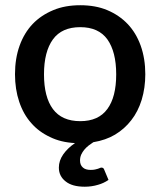

<svg xmlns="http://www.w3.org/2000/svg" viewBox="-20 -538 610 731"><path d="M285.6 -76.7Q355 -76.7 388.7 -123Q422.4 -168.5 422.4 -254.9Q422.4 -340.8 388.7 -388.2Q355 -434.6 285.6 -434.6Q215.3 -434.6 181.6 -388.2Q147.5 -341.3 147.5 -254.9Q147.5 -168.5 181.6 -122.6Q215.8 -76.7 285.6 -76.7ZM376.5 107.4 393.1 147Q374.5 159.7 353.5 165.5Q329.1 172.9 302.7 172.9Q254.9 172.9 230 152.8Q204.1 132.8 204.1 100.1Q204.1 73.7 220.7 49.8Q237.8 25.4 265.6 6.8Q211.4 3.9 170.9 -16.1Q127.9 -36.1 99.1 -69.3Q69.3 -102.5 53.2 -150.4Q37.1 -198.2 37.1 -255.4Q37.1 -315.4 54.7 -364.3Q72.3 -413.1 104.5 -446.8Q136.2 -480 183.1 -499.5Q227.5 -518.1 285.6 -518.1Q343.8 -518.1 388.2 -499.5Q433.6 -480.5 465.8 -446.8Q498 -413.1 515.6 -364.3Q533.2 -314.9 533.2 -255.4Q533.2 -203.6 519.5 -158.2Q505.4 -112.8 480 -80.6Q454.6 -47.4 418 -25.4Q382.8 -4.4 335.4 3.4Q330.6 6.3 317.4 16.1Q308.1 23.4 300.8 32.2Q293.9 40.5 289.1 50.8Q284.7 61 284.7 73.2Q284.7 90.3 295.4 99.6Q305.2 108.9 325.2 108.9Q335 108.9 341.8 107.4Q349.1 106 353 104.5Q357.4 103 360.4 101.6Q363.3 100.1 366.2 100.1Q374 100.1 376.5 107.4Z"/></svg>

Font: Lato-SemiBold
Style: Regular
Weight: 500
Designer: Lukasz Dziedzic with Adam Twardoch and Botio Nikoltchev
Foundry: tyPoland Lukasz Dziedzic
Version: ""